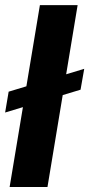

<svg xmlns="http://www.w3.org/2000/svg" viewBox="-40 -748 356 768"><path d="M296.9 -472.7 282.2 -389.2 -19.5 -297.9 -5.4 -381.3ZM270.5 -727.5 149.9 0H-1.5L119.6 -727.5Z"/></svg>

Font: Inter Tight
Style: Bold Italic
Weight: 700
Italic angle: -9.39999°
Designer: Rasmus Andersson
Foundry: rsms
Version: Version 3.004